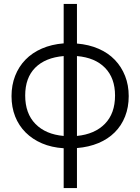

<svg xmlns="http://www.w3.org/2000/svg" viewBox="-20 -750 718 983"><path d="M374 -527Q435 -522 484.5 -500.5Q534 -479 568 -443.5Q602 -408 620.5 -361Q639 -314 639 -258Q639 -201 620.5 -154Q602 -107 567.5 -72.5Q533 -38 484 -17.5Q435 3 374 8V213H306V9Q244 5 195 -16Q146 -37 111 -72Q76 -107 57.5 -154Q39 -201 39 -258Q39 -314 57.5 -361.5Q76 -409 110.5 -444.5Q145 -480 194.5 -501.5Q244 -523 306 -528V-730H374ZM306 -463Q212 -455 160.5 -403.5Q109 -352 109 -261Q109 -169 161.5 -115.5Q214 -62 306 -54ZM374 -54Q465 -63 517 -116Q569 -169 569 -261Q569 -350 518 -402.5Q467 -455 374 -463Z"/></svg>

Font: Oxford Sans
Style: Regular
Weight: 400
Designer: Matt McInerney, Pablo Impallari, Rodrigo Fuenzalida
Foundry: Matt McInerney, Pablo Impallari, Rodrigo Fuenzalida
Version: Version 3.000g; ttfautohint (v1.5) -l 8 -r 28 -G 28 -x 14 -D